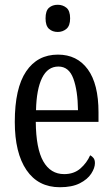

<svg xmlns="http://www.w3.org/2000/svg" viewBox="-20 -775 471 805"><path d="M231 10Q140 10 91 -62Q42 -134 42 -264Q42 -405 89.5 -475.5Q137 -546 223 -546Q303 -546 348 -484.5Q393 -423 393 -304V-264H130Q131 -152 161.5 -98.5Q192 -45 249 -45Q290 -45 317 -68.5Q344 -92 358 -124Q366 -120 372 -112.5Q378 -105 378 -91Q378 -71 362.5 -47Q347 -23 314.5 -6.5Q282 10 231 10ZM307 -313Q306 -395 287.5 -445.5Q269 -496 225 -496Q180 -496 156.5 -448.5Q133 -401 131 -313ZM222 -641Q200 -641 185.5 -654Q171 -667 171 -698Q171 -730 185.5 -742.5Q200 -755 222 -755Q243 -755 258.5 -742.5Q274 -730 274 -698Q274 -667 258.5 -654Q243 -641 222 -641Z"/></svg>

Font: Noto Serif Thai ExtraCondensed
Style: Regular
Weight: 400
Width: 2
Designer: Monotype Design Team
Foundry: Monotype Imaging Inc.
Version: Version 2.002; ttfautohint (v1.8.4.7-5d5b)